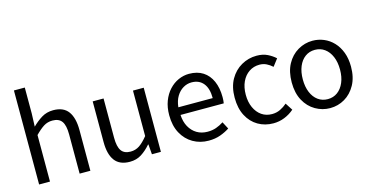

<svg xmlns="http://www.w3.org/2000/svg" viewBox="-81 -1176 3018 1570"><g transform="rotate(-15 1428.5 -391.5)"><path d="M92 0V-796H184V-578L180 -466Q218 -504 261 -530.5Q304 -557 360 -557Q446 -557 486 -502.5Q526 -448 526 -344V0H435V-332Q435 -409 410.5 -443Q386 -477 332 -477Q290 -477 257 -456Q224 -435 184 -394V0Z M858 13Q772 13 731.5 -41Q691 -95 691 -199V-543H783V-210Q783 -135 807 -100.5Q831 -66 885 -66Q927 -66 960 -88Q993 -110 1032 -158V-543H1123V0H1047L1040 -85H1037Q999 -41 956.5 -14Q914 13 858 13Z M1526 13Q1453 13 1394 -21Q1335 -55 1300.5 -118.5Q1266 -182 1266 -271Q1266 -338 1286 -390.5Q1306 -443 1340.5 -480.5Q1375 -518 1419 -537.5Q1463 -557 1509 -557Q1579 -557 1627 -526Q1675 -495 1700.5 -437.5Q1726 -380 1726 -302Q1726 -287 1725 -274Q1724 -261 1722 -250H1356Q1359 -192 1382.5 -149.5Q1406 -107 1445 -83.5Q1484 -60 1536 -60Q1576 -60 1608.5 -71.5Q1641 -83 1672 -103L1704 -42Q1669 -19 1625 -3Q1581 13 1526 13ZM1355 -315H1646Q1646 -397 1610.5 -440.5Q1575 -484 1511 -484Q1473 -484 1439.5 -464Q1406 -444 1383.5 -407Q1361 -370 1355 -315Z M2074 13Q2002 13 1944.5 -20.5Q1887 -54 1853.5 -117.5Q1820 -181 1820 -271Q1820 -362 1856 -425.5Q1892 -489 1952 -523Q2012 -557 2081 -557Q2134 -557 2172.5 -538Q2211 -519 2239 -493L2193 -433Q2170 -454 2143.5 -467Q2117 -480 2085 -480Q2036 -480 1997 -454Q1958 -428 1936 -381Q1914 -334 1914 -271Q1914 -209 1935.5 -162Q1957 -115 1994.5 -89Q2032 -63 2082 -63Q2120 -63 2152 -78.5Q2184 -94 2210 -117L2250 -55Q2213 -23 2168 -5Q2123 13 2074 13Z M2554 13Q2488 13 2430 -20.5Q2372 -54 2337.5 -117.5Q2303 -181 2303 -271Q2303 -362 2337.5 -425.5Q2372 -489 2430 -523Q2488 -557 2554 -557Q2604 -557 2649.5 -538Q2695 -519 2730 -482Q2765 -445 2785 -392Q2805 -339 2805 -271Q2805 -181 2770 -117.5Q2735 -54 2678 -20.5Q2621 13 2554 13ZM2554 -63Q2601 -63 2636.5 -89Q2672 -115 2692 -162Q2712 -209 2712 -271Q2712 -334 2692 -381Q2672 -428 2636.5 -454Q2601 -480 2554 -480Q2507 -480 2471.5 -454Q2436 -428 2416.5 -381Q2397 -334 2397 -271Q2397 -209 2416.5 -162Q2436 -115 2471.5 -89Q2507 -63 2554 -63Z"/></g></svg>

Font: Noto Sans KR Thin
Style: Regular
Weight: 400
Version: Version 2.004-H2;hotconv 1.0.118;makeotfexe 2.5.65603